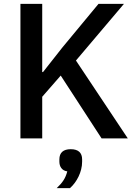

<svg xmlns="http://www.w3.org/2000/svg" viewBox="-20 -718 700 996"><path d="M295 -326 199 -216V0H86V-698H199V-344H203L303 -471L491 -698H623L374 -404L643 0H507ZM347 56C386 56 406 74 406 109V121C406 174 378 227 343 258H274C305 229 320 206 329 171C300 167 288 145 288 120V109C288 74 308 56 347 56Z"/></svg>

Font: Plexus Sans Medium
Style: Regular
Weight: 500
Version: Version 2.001;PS 002.001;hotconv 1.0.70;makeotf.lib2.5.58329